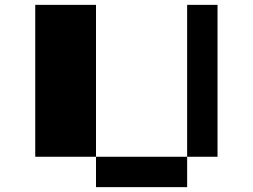

<svg xmlns="http://www.w3.org/2000/svg" viewBox="-20 -895 1040 790"><path d="M375 -125V-875H125V-250H875V-875H750V-125Z"/></svg>

Font: Picon
Style: Regular
Weight: 400
Designer: yne
Foundry: yne
Version: Version 21.02.27; git-deadbeef-release